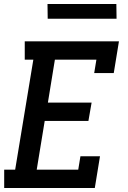

<svg xmlns="http://www.w3.org/2000/svg" viewBox="-20 -942 640 962"><path d="M1 0V-92H56L147 -643H104V-735H576L550 -576H452L463 -643H255L220 -428H439L423 -336H204L164 -92H372L383 -159H481L455 0ZM219 -848 218 -922H563L564 -848Z"/></svg>

Font: Iosevka Etoile Semibold
Style: Italic
Weight: 600
Italic angle: -9°
Designer: Belleve Invis
Foundry: Belleve Invis
Version: Version 22.1.2; ttfautohint (v1.8.4)